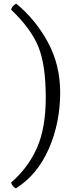

<svg xmlns="http://www.w3.org/2000/svg" viewBox="-20 -830 365 1053"><path d="M41 171Q134 91 182.5 -18.5Q231 -128 231 -295Q231 -471 191.5 -571Q152 -671 41 -777Q45 -797 69 -810Q174 -724 242 -599.5Q310 -475 310 -323Q310 -155 247 -12.5Q184 130 67 203Q47 193 41 171Z"/></svg>

Font: Darwin Serif Regular ALPHA
Style: Regular
Weight: 400
Designer: Emily de Oliveira Santos
Version: Version 0.1